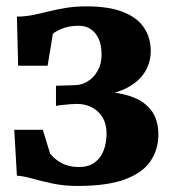

<svg xmlns="http://www.w3.org/2000/svg" viewBox="-20 -590 560 619"><path d="M229.5 9.5Q187 9.5 150.2 1.8Q113.5 -6 84.5 -14.2Q55.5 -22.5 34.5 -23.5L26 -171.5H118L141.5 -95Q154.5 -77.5 178 -64.5Q201.5 -51.5 234 -51.5Q265.5 -51.5 285.2 -66Q305 -80.5 314.2 -105Q323.5 -129.5 323.5 -159.5Q323.5 -203.5 296.5 -229.2Q269.5 -255 227 -255Q220.5 -255 206.8 -254Q193 -253 179.8 -251.5Q166.5 -250 160.5 -248.5V-313.5L223 -315.5Q244 -316 263.2 -328Q282.5 -340 295 -362Q307.5 -384 307.5 -414.5Q307.5 -443.5 298.5 -464Q289.5 -484.5 273 -495.8Q256.5 -507 233.5 -507Q203.5 -507 181.2 -498Q159 -489 150.5 -481L133.5 -378H38.5L34.5 -536.5Q60.5 -536.5 85.2 -541.5Q110 -546.5 136 -553Q162 -559.5 192.2 -564.5Q222.5 -569.5 259.5 -569.5Q331.5 -569.5 377.2 -551.2Q423 -533 444.5 -500.5Q466 -468 466 -425.5Q466 -389.5 447.8 -359Q429.5 -328.5 391.8 -308Q354 -287.5 296 -281V-295Q355.5 -294.5 399 -280.2Q442.5 -266 466.5 -235.8Q490.5 -205.5 490.5 -156Q490.5 -108 465.2 -70.5Q440 -33 383 -11.8Q326 9.5 229.5 9.5Z"/></svg>

Font: Merriweather ExtraBold
Style: Regular
Weight: 800
Version: Version 2.100